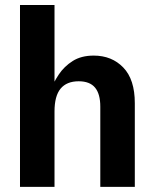

<svg xmlns="http://www.w3.org/2000/svg" viewBox="-20 -726 597 746"><path d="M57.7 -706.5H191.8V-363.6L166.8 -357.5Q187.7 -405.5 208.5 -436.7Q229.3 -467.9 262.5 -489Q295.7 -510 344 -510Q414.4 -510 459.1 -463.6Q503.8 -417.3 503.8 -325.2V0H369.7V-311.5Q369.7 -361 349.3 -385.6Q328.9 -410.2 285.7 -410.2Q239.3 -410.2 215.5 -381.7Q191.8 -353.1 191.8 -293.2V0H57.7Z"/></svg>

Font: TASA Orbiter VF Text
Style: Regular
Weight: 400
Designer: Weizhong Zhang
Foundry: 本地遙控
Version: Version 1.001;Glyphs 3.2 (3192)